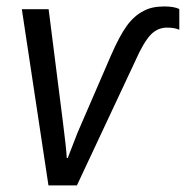

<svg xmlns="http://www.w3.org/2000/svg" viewBox="-20 -564 565 584"><path d="M46.4 -536.1H127.9L171.4 -192.4Q181.2 -116.7 183.1 -83.5H186L215.8 -160.2L317.4 -395Q344.2 -456.5 366.5 -486.6Q388.7 -516.6 417 -530.8Q441.4 -544.4 479.5 -544.4Q509.3 -544.4 525.4 -536.6V-473.6Q510.7 -480 487.8 -480Q460 -480 439 -459Q416.5 -435.5 391.6 -378.9L213.9 0H127.4Z"/></svg>

Font: Viking Open Sans
Style: Italic
Weight: 400
Italic angle: -12°
Foundry: Ascender Corporation
Version: Version 2.000